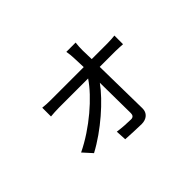

<svg xmlns="http://www.w3.org/2000/svg" viewBox="-120 -895 1240 1240"><g transform="rotate(-45 500.0 -275.0)"><path d="M174 -85 230 -23C366 -95 510 -223 578 -318L581 -37C581 -19 572 -8 554 -8C524 -8 472 -11 432 -17L436 56C476 58 541 62 581 62C625 62 657 36 656 -7L650 -391H795C814 -391 843 -389 860 -388V-467C846 -465 813 -463 793 -463H649L647 -544C647 -567 648 -590 651 -612H566C570 -589 573 -564 573 -544L576 -463H275C251 -463 224 -464 201 -467V-387C225 -389 250 -391 277 -391H544C476 -289 324 -157 174 -85Z"/></g></svg>

Font: Noto Sans KR
Style: Regular
Weight: 400
Designer: Ryoko NISHIZUKA 西塚涼子 (kana, bopomofo & ideographs); Paul D. Hunt (Latin, Greek & Cyrillic); Sandoll Communications 산돌커뮤니
Foundry: Adobe
Version: Version 2.004;hotconv 1.0.118;makeotfexe 2.5.65603